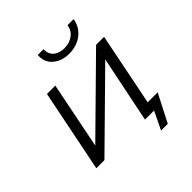

<svg xmlns="http://www.w3.org/2000/svg" viewBox="-224 -886 1155 1155"><g transform="rotate(-45 354.0 -308.0)"><path d="M484 115 539 0H462L549 -425L117 0H48L154 -526H225L140 -101L572 -526H640L547 -62H632L541 115ZM420 -602Q358 -602 317 -637Q276 -672 281 -731H330Q328 -691 354 -668.5Q380 -646 424 -646Q466 -646 497 -668.5Q528 -691 534 -731H586Q576 -671 530 -636.5Q484 -602 420 -602Z"/></g></svg>

Font: Montserrat
Style: Italic
Weight: 400
Italic angle: -11.3°
Designer: Julieta Ulanovsky
Foundry: Julieta Ulanovsky
Version: Version 9.000; ttfautohint (v1.8.4.7-5d5b)